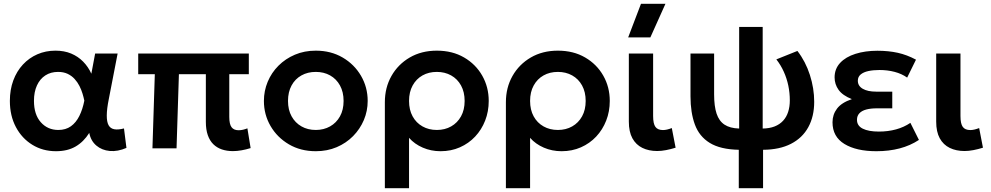

<svg xmlns="http://www.w3.org/2000/svg" viewBox="-20 -782 5223 1012"><path d="M275 15Q205.5 15 150.5 -18.8Q95.5 -52.5 63.8 -112.2Q32 -172 32 -250Q32 -309 50 -357.8Q68 -406.5 100.8 -441.8Q133.5 -477 177.2 -496Q221 -515 272.5 -515Q318.5 -515 355 -499.8Q391.5 -484.5 418.2 -457.2Q445 -430 461.5 -393.5L481.5 -500H600L553.5 -260Q543 -208 542.8 -174Q542.5 -140 552.2 -122.2Q562 -104.5 582.2 -100.8Q602.5 -97 633.5 -105L646.5 -2.5Q600.5 17.5 558.8 13.8Q517 10 487.8 -14.8Q458.5 -39.5 450.5 -81.5Q421 -34.5 378.5 -9.8Q336 15 275 15ZM287.5 -97Q326.5 -97 353.8 -116.5Q381 -136 398.2 -170.8Q415.5 -205.5 424.5 -251.5Q421 -268.5 415 -288.5Q409 -308.5 398.8 -328.8Q388.5 -349 373.2 -365.8Q358 -382.5 336.5 -392.8Q315 -403 286 -403Q247.5 -403 219 -384.5Q190.5 -366 174.8 -331.8Q159 -297.5 159 -250.5Q159 -178.5 195 -137.8Q231 -97 287.5 -97Z M1207.5 14.5Q1175.5 14.5 1149.2 5.5Q1123 -3.5 1104.2 -22Q1085.5 -40.5 1075.2 -69.8Q1065 -99 1065 -139.5V-391H923L910.5 0H783.5L796 -391H708.5V-500H1291.5V-391H1188.5V-166Q1188.5 -127.5 1200.5 -111.5Q1212.5 -95.5 1237.5 -95.5Q1249 -95.5 1260.8 -98.2Q1272.5 -101 1284 -105.5L1301 -1.5Q1277.5 6 1253.5 10.2Q1229.5 14.5 1207.5 14.5Z M1644.5 15Q1564.5 15 1502.8 -21.2Q1441 -57.5 1406 -117.8Q1371 -178 1371 -250Q1371 -303 1391 -351Q1411 -399 1447.8 -435.8Q1484.5 -472.5 1534.5 -493.8Q1584.5 -515 1644.5 -515Q1724 -515 1785.8 -479Q1847.5 -443 1882.8 -382.5Q1918 -322 1918 -250Q1918 -197 1897.8 -149.2Q1877.5 -101.5 1841 -64.5Q1804.5 -27.5 1754.5 -6.2Q1704.5 15 1644.5 15ZM1644.5 -97Q1686.5 -97 1719.8 -115.8Q1753 -134.5 1772 -168.8Q1791 -203 1791 -250Q1791 -297 1772 -331.5Q1753 -366 1720 -384.5Q1687 -403 1644.5 -403Q1602 -403 1568.8 -384.5Q1535.5 -366 1516.8 -331.5Q1498 -297 1498 -250Q1498 -203 1517 -168.8Q1536 -134.5 1569 -115.8Q1602 -97 1644.5 -97Z M2008.5 210V-243.5Q2008.5 -320 2043.2 -381.5Q2078 -443 2139.8 -479Q2201.5 -515 2282.5 -515Q2364.5 -515 2426 -479.2Q2487.5 -443.5 2521.8 -383.2Q2556 -323 2556 -250Q2556 -194.5 2537.2 -146.5Q2518.5 -98.5 2484.5 -62.2Q2450.5 -26 2404 -5.5Q2357.5 15 2302 15Q2252 15 2208.5 -3.8Q2165 -22.5 2136 -55.5V210ZM2282.5 -97Q2325 -97 2358 -115.8Q2391 -134.5 2410 -168.8Q2429 -203 2429 -250Q2429 -297 2410 -331.5Q2391 -366 2357.8 -384.5Q2324.5 -403 2282.5 -403Q2240 -403 2207 -384.5Q2174 -366 2155 -331.5Q2136 -297 2136 -250Q2136 -203 2154.8 -168.8Q2173.5 -134.5 2206.8 -115.8Q2240 -97 2282.5 -97Z M2646.5 210V-243.5Q2646.5 -320 2681.2 -381.5Q2716 -443 2777.8 -479Q2839.5 -515 2920.5 -515Q3002.5 -515 3064 -479.2Q3125.5 -443.5 3159.8 -383.2Q3194 -323 3194 -250Q3194 -194.5 3175.2 -146.5Q3156.5 -98.5 3122.5 -62.2Q3088.5 -26 3042 -5.5Q2995.5 15 2940 15Q2890 15 2846.5 -3.8Q2803 -22.5 2774 -55.5V210ZM2920.5 -97Q2963 -97 2996 -115.8Q3029 -134.5 3048 -168.8Q3067 -203 3067 -250Q3067 -297 3048 -331.5Q3029 -366 2995.8 -384.5Q2962.5 -403 2920.5 -403Q2878 -403 2845 -384.5Q2812 -366 2793 -331.5Q2774 -297 2774 -250Q2774 -203 2792.8 -168.8Q2811.5 -134.5 2844.8 -115.8Q2878 -97 2920.5 -97Z M3444 14Q3399.5 14 3365.8 -2.5Q3332 -19 3313.2 -53.2Q3294.5 -87.5 3294.5 -141V-500H3422.5V-170.5Q3422.5 -129.5 3434.8 -113Q3447 -96.5 3474.5 -96.5Q3484.5 -96.5 3496.2 -99.2Q3508 -102 3521 -107L3541 -3.5Q3515.5 4.5 3490.8 9.2Q3466 14 3444 14ZM3291 -585 3358.5 -762H3487.5L3408 -585Z M3874 210V7.5Q3776.5 5.5 3721 -28.8Q3665.5 -63 3642.5 -125.8Q3619.5 -188.5 3619.5 -274.5V-500H3744V-284.5Q3744 -222 3757 -183Q3770 -144 3798.8 -125Q3827.5 -106 3876 -104.5V-640H4000V-104.5Q4036 -105 4062.8 -115.5Q4089.5 -126 4107.5 -145.5Q4125.5 -165 4134.2 -192.2Q4143 -219.5 4143 -253Q4143 -293 4135 -331Q4127 -369 4111.2 -404Q4095.5 -439 4072 -469L4183 -513.5Q4226 -458 4248.8 -387Q4271.5 -316 4271.5 -245.5Q4271.5 -168.5 4240.5 -111.8Q4209.5 -55 4149.2 -24Q4089 7 4002 7.5V210Z M4599 15Q4493.5 15 4430.8 -23.2Q4368 -61.5 4368 -137.5Q4368 -178 4391.8 -209.5Q4415.5 -241 4470 -259.5Q4421 -279 4400 -308.5Q4379 -338 4379 -374Q4379 -419 4408.2 -450.5Q4437.5 -482 4488.8 -498.2Q4540 -514.5 4604.5 -514.5Q4663 -514.5 4711.8 -503.8Q4760.5 -493 4808 -467.5L4761.5 -373Q4732.5 -393.5 4695.2 -403.2Q4658 -413 4615.5 -413Q4583 -413 4557.2 -407.5Q4531.5 -402 4516.5 -389.5Q4501.5 -377 4501.5 -356.5Q4501.5 -329 4527.5 -314Q4553.5 -299 4597.5 -299H4683V-211H4601.5Q4569.5 -211 4546 -204.8Q4522.5 -198.5 4509.8 -185Q4497 -171.5 4497 -150.5Q4497 -119 4527.5 -103.8Q4558 -88.5 4612.5 -88.5Q4660.5 -88.5 4702.8 -100Q4745 -111.5 4778.5 -134.5L4823.5 -44.5Q4778 -14.5 4722 0.2Q4666 15 4599 15Z M5064 14Q5019.5 14 4985.8 -2.5Q4952 -19 4933.2 -53.2Q4914.5 -87.5 4914.5 -141V-500H5042.5V-170.5Q5042.5 -129.5 5054.8 -113Q5067 -96.5 5094.5 -96.5Q5104.5 -96.5 5116.2 -99.2Q5128 -102 5141 -107L5161 -3.5Q5135.5 4.5 5110.8 9.2Q5086 14 5064 14Z"/></svg>

Font: Geologica Thin Roman Medium
Style: Regular
Weight: 500
Version: Version 1.010;gftools[0.9.28]